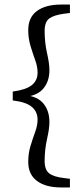

<svg xmlns="http://www.w3.org/2000/svg" viewBox="-20 -677 355 843"><path d="M36 -236V-275Q95 -283 120 -303.5Q145 -324 145 -358Q145 -384 134.5 -413Q124 -442 114 -475Q104 -508 104 -545Q104 -601 142.5 -629Q181 -657 248 -657H287V-620L263 -617Q217 -611 196.5 -596Q176 -581 176 -541Q176 -490 186.5 -444Q197 -398 197 -369Q197 -317 167 -284.5Q137 -252 69 -250V-261Q137 -259 167 -226.5Q197 -194 197 -141Q197 -113 186.5 -66.5Q176 -20 176 30Q176 69 196.5 84.5Q217 100 263 105L287 108V146H248Q181 146 142.5 117.5Q104 89 104 34Q104 -4 114 -36.5Q124 -69 134.5 -98Q145 -127 145 -152Q145 -186 120 -207.5Q95 -229 36 -236Z"/></svg>

Font: Lisu Bosa
Style: Regular
Weight: 400
Designer: David Morse, Annie Olsen, Victor Gaultney, Frank Grießhammer (Latin)
Foundry: SIL International
Version: Version 2.000